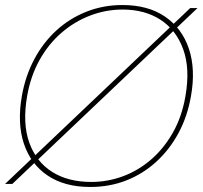

<svg xmlns="http://www.w3.org/2000/svg" viewBox="-23 -732 806 764"><path d="M-3 0 734 -700H763L26 0ZM336 12Q234 12 166.5 -33.5Q99 -79 72 -160.5Q45 -242 64 -350Q78 -430 113.5 -496.5Q149 -563 201.5 -611Q254 -659 321 -685.5Q388 -712 464 -712Q566 -712 633.5 -666Q701 -620 728.5 -538.5Q756 -457 737 -350Q723 -269 687.5 -203Q652 -137 599 -88.5Q546 -40 479.5 -14Q413 12 336 12ZM340 -8Q405 -8 466 -30.5Q527 -53 578 -97Q629 -141 665 -204.5Q701 -268 715 -350Q734 -459 706 -536Q678 -613 615.5 -653.5Q553 -694 465 -694Q398 -694 335.5 -670Q273 -646 221.5 -601.5Q170 -557 134.5 -493.5Q99 -430 85 -350Q66 -241 93.5 -164.5Q121 -88 184.5 -48Q248 -8 340 -8Z"/></svg>

Font: DM Sans 36pt Thin
Style: Italic
Weight: 250
Italic angle: -10°
Designer: Colophon Foundry, Jonny Pinhorn
Foundry: Colophon Foundry
Version: Version 4.004;gftools[0.9.30]